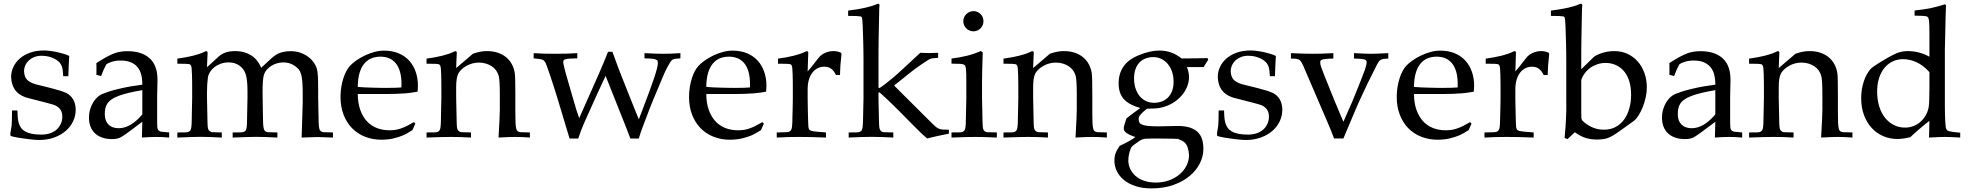

<svg xmlns="http://www.w3.org/2000/svg" viewBox="-20 -748 10710 1044"><path d="M45.4 -147.5H74.7Q75.2 -128.4 76.4 -111.3Q77.6 -94.2 81.8 -79.6Q85.9 -64.9 94.2 -53.2Q102.5 -41.5 116.9 -33.2Q131.3 -24.9 152.8 -20.5Q174.3 -16.1 205.1 -16.1Q230 -16.1 251 -22.9Q272 -29.8 286.9 -42.7Q301.8 -55.7 310.3 -74Q318.8 -92.3 318.8 -114.7Q318.8 -156.7 279.8 -175.3Q275.9 -177.2 263.4 -180.9Q251 -184.6 234.4 -188.7Q217.8 -192.9 199.5 -197.8Q181.2 -202.6 164.6 -206.8Q147.9 -210.9 135.7 -214.1Q123.5 -217.3 119.1 -218.8Q79.6 -232.9 60.8 -260.5Q42 -288.1 40.5 -329.6Q40.5 -356.9 52.2 -382.8Q64 -408.7 86.7 -429Q109.4 -449.2 142.8 -461.4Q176.3 -473.6 219.2 -473.6Q233.9 -473.6 252.9 -471.2Q272 -468.8 291 -464.6Q310.1 -460.4 327.4 -455.1Q344.7 -449.7 356.4 -443.8Q354.5 -416 353.5 -388.9Q352.5 -361.8 351.6 -333.5H323.7Q322.8 -352.1 321.5 -362.8Q320.3 -373.5 318.6 -380.1Q316.9 -386.7 314.7 -390.9Q312.5 -395 309.6 -400.4Q306.2 -406.7 297.6 -414.3Q289.1 -421.9 275.9 -428.7Q262.7 -435.5 245.4 -440.2Q228 -444.8 206.1 -444.8Q184.1 -444.8 166.5 -437.7Q148.9 -430.7 136.5 -418.9Q124 -407.2 117.4 -391.8Q110.8 -376.5 110.8 -359.9Q112.3 -330.6 126.7 -314.9Q141.1 -299.3 174.3 -289.6L255.4 -269.5Q286.1 -261.7 307.4 -254.9Q328.6 -248 339.8 -242.7Q363.3 -231.4 377.4 -208Q391.6 -184.6 391.6 -150.9Q391.6 -118.7 377.7 -88.9Q363.8 -59.1 337.6 -36.4Q311.5 -13.7 274.7 -0.2Q237.8 13.2 191.4 13.2Q184.6 13.2 171.1 12.2Q157.7 11.2 141.4 9.3Q125 7.3 107.7 4.9Q90.3 2.4 75.7 0Q61 -2.4 50.5 -5.1Q40 -7.8 38.1 -9.8Q36.1 -11.2 36.1 -14.6Q36.1 -26.4 39.1 -39.6Q42 -52.7 43 -64Q43.9 -73.7 44.7 -94.5Q45.4 -115.2 45.4 -147.5Z M529.8 -334.5 503.9 -341.3Q504.4 -346.7 504.4 -354.5Q504.4 -362.3 504.4 -372.1Q504.4 -382.3 504.4 -390.4Q504.4 -398.4 503.9 -404.8Q566.4 -445.8 605.5 -459.5Q635.7 -469.7 673.3 -469.7Q750.5 -469.7 793.5 -431.2Q836.4 -392.6 836.4 -314L834.5 -224.6V-79.1Q834.5 -65.4 835.4 -56.2Q836.4 -46.9 840.1 -41.5Q843.8 -36.1 850.3 -33.7Q856.9 -31.2 868.2 -30.8L899.9 -27.8V0Q879.4 -2 862.1 -2.7Q844.7 -3.4 829.6 -3.4Q814.9 -3.4 795.7 -2.7Q776.4 -2 751.5 0L753.9 -85.9Q655.3 -10.7 635.7 -1Q617.7 8.3 588.9 8.3Q559.1 8.3 535.9 0.2Q512.7 -7.8 496.6 -22.9Q480.5 -38.1 472.2 -59.3Q463.9 -80.6 463.9 -106.9Q463.9 -132.8 470.5 -154.5Q477.1 -176.3 487.5 -192.9Q498 -209.5 510.7 -220.7Q523.4 -231.9 535.6 -236.8Q549.8 -242.7 572.5 -250.2Q595.2 -257.8 627.4 -265.1Q659.7 -272.9 691.2 -278.3Q722.7 -283.7 753.9 -287.6Q753.9 -318.4 747.6 -342.8Q741.2 -367.2 726.8 -384Q712.4 -400.9 689.9 -409.9Q667.5 -418.9 635.3 -418.9Q620.6 -418.9 607.9 -416.7Q595.2 -414.6 585 -411.1Q574.7 -407.7 567.6 -404.1Q560.5 -400.4 558.1 -397.9L549.3 -380.4Q542 -366.2 537.8 -354.5Q533.7 -342.8 529.8 -334.5ZM753.9 -257.8Q710.4 -250.5 678.2 -242.7Q646 -234.9 623.3 -226.1Q600.6 -217.3 586.2 -207.3Q571.8 -197.3 563.7 -185.1Q555.7 -172.9 552.7 -158.7Q549.8 -144.5 549.8 -127.4Q549.8 -90.8 569.8 -70.8Q589.8 -50.8 625.5 -50.8Q690.4 -50.8 753.9 -126Z M944.3 0V-27.8L990.7 -28.3Q1000.5 -28.8 1006.1 -31.5Q1011.7 -34.2 1015.1 -39.6Q1018.6 -44.9 1020 -53.7Q1021.5 -62.5 1022 -74.7Q1022 -81.1 1024.9 -214.8V-272.9Q1024.9 -287.1 1024.7 -305.9Q1024.4 -324.7 1023.9 -342.8Q1023.4 -360.8 1022.2 -374.5Q1021 -388.2 1018.6 -391.1Q1016.6 -394 1015.1 -396Q1013.7 -397.9 1008.5 -399.2Q1003.4 -400.4 992.7 -400.9Q981.9 -401.4 961.9 -401.4H944.3V-429.2Q994.1 -436 1030 -445.1Q1065.9 -454.1 1088.4 -464.8Q1098.6 -470.2 1101.6 -469.7Q1108.9 -469.7 1108.9 -460Q1108.9 -448.7 1107.4 -429.4Q1106 -410.2 1105.5 -382.3L1169.4 -440.9Q1183.6 -453.6 1204.8 -461.9Q1226.1 -470.2 1260.7 -470.2Q1308.1 -470.2 1344.5 -447.8Q1380.9 -425.3 1400.4 -379.4L1454.1 -429.2Q1464.8 -439 1475.6 -446.5Q1486.3 -454.1 1499 -459.2Q1511.7 -464.4 1527.1 -467Q1542.5 -469.7 1561.5 -469.7Q1589.4 -469.7 1613 -461.4Q1636.7 -453.1 1655 -439.7Q1673.3 -426.3 1685.5 -408.9Q1697.8 -391.6 1703.1 -373Q1707 -360.4 1708.5 -333.5Q1710 -306.6 1710 -265.6V-214.8L1711.4 -147Q1711.4 -143.6 1711.7 -132.6Q1711.9 -121.6 1712.2 -109.6Q1712.4 -97.7 1712.6 -88.1Q1712.9 -78.6 1712.9 -77.6Q1713.4 -55.2 1717.5 -44.2Q1721.7 -33.2 1736.8 -29.3Q1739.7 -28.8 1790.5 -27.8V0Q1729 -2.9 1706.5 -2.9Q1685.5 -2.9 1620.1 0L1626 -187.5V-229.5Q1626 -271 1624.3 -297.9Q1622.6 -324.7 1617.9 -342Q1613.3 -359.4 1604.7 -370.1Q1596.2 -380.9 1582.5 -390.1Q1555.2 -408.7 1521 -408.7Q1504.4 -408.7 1487.5 -404.1Q1470.7 -399.4 1456.3 -390.6Q1441.9 -381.8 1431.2 -369.6Q1420.4 -357.4 1415.5 -342.8Q1407.7 -319.8 1407.7 -247.6L1409.2 -147Q1409.2 -143.6 1409.4 -132.6Q1409.7 -121.6 1409.9 -109.4Q1410.2 -97.2 1410.4 -87.6Q1410.6 -78.1 1410.6 -77.6Q1411.6 -55.7 1415.3 -44.4Q1418.9 -33.2 1434.1 -29.3Q1438 -28.8 1488.3 -27.8V0Q1451.7 -2 1423.3 -2.9Q1395 -3.9 1373 -3.9Q1355.5 -3.9 1324 -2.9Q1292.5 -2 1245.1 0V-27.8L1291.5 -28.3Q1311.5 -29.3 1316.9 -40.5Q1322.3 -51.8 1322.8 -74.7Q1323.2 -81.1 1325.7 -214.8V-252.9Q1325.7 -314.5 1315.9 -344.7Q1306.2 -374 1281.7 -391.4Q1257.3 -408.7 1223.1 -408.7Q1198.7 -408.7 1179 -401.1Q1159.2 -393.6 1144.5 -381.8Q1129.9 -370.1 1121.1 -355.2Q1112.3 -340.3 1110.4 -325.7Q1107.9 -308.6 1106.7 -288.6Q1105.5 -268.6 1105.5 -244.6V-214.8Q1108.4 -88.4 1108.4 -77.6Q1108.4 -55.7 1112.8 -44.4Q1117.2 -33.2 1132.3 -29.3Q1135.3 -28.8 1186 -27.8V0Q1152.3 -2 1123.8 -2.9Q1095.2 -3.9 1071.3 -3.9Q1050.3 -3.9 1018.8 -2.9Q987.3 -2 944.3 0Z M2238.3 -75.7 2222.7 -40.5Q2206.1 -29.8 2193.8 -23.2Q2181.6 -16.6 2173.3 -12.7Q2148.4 -2 2118.4 4.9Q2088.4 11.7 2053.7 11.7Q2005.9 11.7 1965.1 -4.4Q1924.3 -20.5 1894.8 -50.5Q1865.2 -80.6 1848.4 -123.8Q1831.5 -167 1831.5 -220.7Q1831.5 -249.5 1835.9 -275.6Q1840.3 -301.8 1847.4 -323.5Q1854.5 -345.2 1863.5 -361.8Q1872.6 -378.4 1881.8 -388.7Q1896 -404.3 1917.2 -419.2Q1938.5 -434.1 1963.4 -446Q1988.3 -458 2015.1 -465.3Q2042 -472.7 2068.4 -472.7Q2113.8 -472.7 2148.4 -457.8Q2183.1 -442.9 2206.1 -417Q2229 -391.1 2240.7 -356.4Q2252.4 -321.8 2252.4 -282.7Q2252.4 -275.9 2252 -267.6Q2251.5 -259.3 2250.5 -249.5Q2215.3 -243.2 2187.5 -240.7Q2161.1 -238.8 2134.8 -237.8Q2108.4 -236.8 2082 -236.8H1925.3Q1925.8 -188 1938.7 -151.1Q1951.7 -114.3 1974.4 -89.4Q1997.1 -64.5 2028.6 -52Q2060.1 -39.6 2098.1 -39.6Q2114.3 -39.6 2128.9 -41.7Q2143.6 -43.9 2158.9 -49.1Q2174.3 -54.2 2191.7 -62.7Q2209 -71.3 2230.5 -84ZM1925.3 -275.4Q1939 -273.9 1962.2 -272.9Q1985.4 -272 2009 -271.2Q2032.7 -270.5 2052 -270.3Q2071.3 -270 2077.1 -270Q2109.9 -270 2131.1 -270.8Q2152.3 -271.5 2162.6 -272.5Q2163.1 -278.3 2163.1 -282.7Q2163.1 -287.1 2163.1 -290.5Q2163.1 -329.6 2155 -357.7Q2147 -385.7 2131.8 -404.1Q2116.7 -422.4 2095.7 -431.2Q2074.7 -439.9 2048.3 -439.9Q2021.5 -439.9 1999 -430.7Q1976.6 -421.4 1960.2 -401.4Q1943.8 -381.3 1934.8 -350.3Q1925.8 -319.3 1925.3 -275.4Z M2299.3 0V-27.8L2345.7 -28.3Q2355.5 -28.8 2361.1 -31.5Q2366.7 -34.2 2370.1 -39.6Q2373.5 -44.9 2375 -53.7Q2376.5 -62.5 2377 -74.7Q2377 -81.1 2379.9 -214.8V-272.9Q2379.9 -287.1 2379.6 -305.9Q2379.4 -324.7 2378.9 -342.8Q2378.4 -360.8 2377.2 -374.5Q2376 -388.2 2373.5 -391.1Q2371.6 -394 2370.1 -396Q2368.7 -397.9 2363.5 -399.2Q2358.4 -400.4 2347.7 -400.9Q2336.9 -401.4 2316.9 -401.4H2299.3V-429.2Q2349.1 -436 2385 -445.1Q2420.9 -454.1 2443.4 -464.8Q2453.6 -470.2 2456.5 -469.7Q2463.9 -469.7 2463.9 -460Q2463.9 -455.1 2462.6 -435.3Q2461.4 -415.5 2460.4 -377.9L2551.3 -455.6Q2591.8 -470.2 2627 -470.2Q2660.6 -470.2 2687.3 -461.2Q2713.9 -452.1 2732.9 -436Q2752 -419.9 2763.4 -398.4Q2774.9 -377 2778.8 -352.1Q2780.8 -340.8 2781.5 -310.3Q2782.2 -279.8 2782.2 -229.5V-143.1Q2782.2 -106.9 2783 -85Q2783.7 -63 2786.4 -51Q2789.1 -39.1 2794.4 -34.9Q2799.8 -30.8 2809.1 -29.3L2861.3 -27.8V0Q2837.4 -2 2817.4 -2.7Q2797.4 -3.4 2781.7 -3.4Q2768.1 -3.4 2745.6 -2.7Q2723.1 -2 2690.9 0Q2694.3 -61.5 2696 -99.1Q2697.8 -136.7 2697.8 -152.3V-234.4Q2697.8 -311 2691.9 -335Q2687.5 -351.1 2678 -364.5Q2668.5 -377.9 2654.3 -387.5Q2640.1 -397 2622.3 -402.3Q2604.5 -407.7 2583.5 -407.7Q2565.9 -407.7 2548.8 -403.1Q2531.7 -398.4 2517.3 -390.4Q2502.9 -382.3 2491.5 -372.1Q2480 -361.8 2473.1 -350.1Q2460.4 -327.6 2460.4 -273.9V-214.8Q2463.4 -88.4 2463.4 -77.6Q2463.4 -55.7 2467.8 -44.4Q2472.2 -33.2 2487.3 -29.3Q2490.2 -28.8 2541 -27.8V0Q2511.2 -2 2484.6 -2.7Q2458 -3.4 2433.1 -3.4Q2412.6 -3.4 2379.6 -2.7Q2346.7 -2 2299.3 0Z M3077.1 5.4 3011.2 -213.4Q3002 -243.7 2991.2 -277.1Q2980.5 -310.5 2970.9 -338.9Q2961.4 -367.2 2954.1 -387Q2946.8 -406.7 2944.3 -410.2Q2940.9 -415.5 2937.7 -418.5Q2934.6 -421.4 2928.5 -423.6Q2922.4 -425.8 2911.6 -427.2Q2900.9 -428.7 2881.8 -430.7V-459Q2908.7 -457 2937.5 -456.3Q2966.3 -455.6 2997.1 -455.6Q3029.8 -455.6 3060.3 -456.3Q3090.8 -457 3119.1 -459V-430.7Q3092.3 -430.2 3077.1 -429.2Q3062 -428.2 3054.2 -425.8Q3046.4 -423.3 3044.4 -419.2Q3042.5 -415 3042.5 -408.2Q3043 -402.8 3046.4 -387.9Q3049.8 -373 3056.6 -348.1L3102.1 -190.9Q3107.9 -170.4 3114.3 -149.7Q3120.6 -128.9 3129.4 -105.5L3238.3 -351.1Q3263.7 -408.7 3286.1 -466.3H3310.1Q3326.2 -420.9 3337.4 -391.6Q3348.6 -362.3 3354 -348.1L3410.2 -206.5Q3424.3 -170.9 3435.3 -144Q3446.3 -117.2 3453.6 -99.1L3490.2 -195.3Q3503.4 -230 3515.6 -263.4Q3527.8 -296.9 3537.1 -324.7Q3546.4 -352.5 3551.8 -373.3Q3557.1 -394 3557.1 -403.8Q3557.1 -410.2 3556.2 -415Q3555.2 -419.9 3548.3 -423.3Q3541.5 -426.8 3526.9 -428.5Q3512.2 -430.2 3484.4 -430.7V-459Q3521.5 -457 3547.1 -456.3Q3572.8 -455.6 3586.9 -455.6Q3604 -455.6 3627.2 -456.3Q3650.4 -457 3679.7 -459V-430.7Q3664.1 -430.2 3654.5 -428.7Q3645 -427.2 3639.6 -424.8Q3634.3 -422.4 3631.1 -418.7Q3627.9 -415 3624.5 -410.2Q3619.1 -401.4 3608.4 -382.1Q3597.7 -362.8 3585 -332L3533.7 -210L3511.7 -155.3Q3508.3 -147 3499.3 -122.3Q3490.2 -97.7 3474.1 -56.2Q3467.3 -38.6 3462.2 -23.2Q3457 -7.8 3453.6 5.4H3407.7L3384.3 -55.7L3272.9 -335.4L3226.1 -234.4L3170.9 -111.8Q3161.1 -89.8 3153.3 -72.5Q3145.5 -55.2 3140.1 -39.6L3124 5.4Z M4133.3 -75.7 4117.7 -40.5Q4101.1 -29.8 4088.9 -23.2Q4076.7 -16.6 4068.4 -12.7Q4043.5 -2 4013.4 4.9Q3983.4 11.7 3948.7 11.7Q3900.9 11.7 3860.1 -4.4Q3819.3 -20.5 3789.8 -50.5Q3760.3 -80.6 3743.4 -123.8Q3726.6 -167 3726.6 -220.7Q3726.6 -249.5 3731 -275.6Q3735.4 -301.8 3742.4 -323.5Q3749.5 -345.2 3758.5 -361.8Q3767.6 -378.4 3776.9 -388.7Q3791 -404.3 3812.3 -419.2Q3833.5 -434.1 3858.4 -446Q3883.3 -458 3910.2 -465.3Q3937 -472.7 3963.4 -472.7Q4008.8 -472.7 4043.5 -457.8Q4078.1 -442.9 4101.1 -417Q4124 -391.1 4135.7 -356.4Q4147.5 -321.8 4147.5 -282.7Q4147.5 -275.9 4147 -267.6Q4146.5 -259.3 4145.5 -249.5Q4110.4 -243.2 4082.5 -240.7Q4056.2 -238.8 4029.8 -237.8Q4003.4 -236.8 3977.1 -236.8H3820.3Q3820.8 -188 3833.7 -151.1Q3846.7 -114.3 3869.4 -89.4Q3892.1 -64.5 3923.6 -52Q3955.1 -39.6 3993.2 -39.6Q4009.3 -39.6 4023.9 -41.7Q4038.6 -43.9 4054 -49.1Q4069.3 -54.2 4086.7 -62.7Q4104 -71.3 4125.5 -84ZM3820.3 -275.4Q3834 -273.9 3857.2 -272.9Q3880.4 -272 3904.1 -271.2Q3927.7 -270.5 3947 -270.3Q3966.3 -270 3972.2 -270Q4004.9 -270 4026.1 -270.8Q4047.4 -271.5 4057.6 -272.5Q4058.1 -278.3 4058.1 -282.7Q4058.1 -287.1 4058.1 -290.5Q4058.1 -329.6 4050 -357.7Q4042 -385.7 4026.9 -404.1Q4011.7 -422.4 3990.7 -431.2Q3969.7 -439.9 3943.4 -439.9Q3916.5 -439.9 3894 -430.7Q3871.6 -421.4 3855.2 -401.4Q3838.9 -381.3 3829.8 -350.3Q3820.8 -319.3 3820.3 -275.4Z M4203.6 0V-27.8Q4231.4 -28.3 4246.1 -28.8Q4260.7 -29.3 4263.2 -29.8Q4277.8 -32.2 4282.7 -43.5Q4287.6 -54.7 4288.1 -78.6Q4290 -144 4290.5 -178Q4291 -211.9 4291 -214.8V-272.9Q4291 -287.1 4290.8 -306.2Q4290.5 -325.2 4290 -343.3Q4289.6 -361.3 4288.3 -374.8Q4287.1 -388.2 4285.2 -391.1Q4283.2 -394 4282 -396Q4280.8 -397.9 4275.6 -399.2Q4270.5 -400.4 4259.5 -400.9Q4248.5 -401.4 4228 -401.4H4210.4V-429.2Q4260.3 -436 4296.1 -445.1Q4332 -454.1 4354.5 -464.8Q4364.7 -470.2 4367.7 -469.7Q4375 -469.7 4375 -460Q4375 -445.8 4373.5 -420.7Q4372.1 -395.5 4371.6 -359.9Q4382.3 -371.6 4392.8 -384.8Q4403.3 -397.9 4412.4 -409.7Q4421.4 -421.4 4428.5 -430.2Q4435.5 -439 4439 -442.4Q4453.1 -455.6 4472.4 -462.9Q4491.7 -470.2 4512.2 -470.2Q4533.2 -470.2 4552.7 -461.4L4555.7 -454.6Q4551.8 -421.9 4549.8 -393.6Q4547.9 -365.2 4547.4 -340.3H4525.4Q4514.2 -363.8 4499.3 -374.5Q4484.4 -385.3 4461.9 -385.3Q4443.8 -385.3 4427.5 -377.7Q4411.1 -370.1 4398.7 -354.7Q4386.2 -339.4 4378.9 -316.2Q4371.6 -293 4371.6 -261.2V-210.9Q4371.6 -194.8 4372.3 -165.5Q4373 -136.2 4374 -93.3Q4374.5 -74.7 4375.2 -64.2Q4376 -53.7 4377.9 -48.1Q4379.9 -42.5 4383.1 -40.5Q4386.2 -38.6 4392.1 -36.6Q4399.4 -34.2 4419.2 -32.2Q4439 -30.3 4471.2 -27.8V0Q4428.2 -2 4391.8 -2.7Q4355.5 -3.4 4324.7 -3.4Q4293.5 -3.4 4263.2 -2.7Q4232.9 -2 4203.6 0Z M4594.7 0V-27.8L4640.6 -28.3Q4660.6 -29.3 4666 -40.5Q4671.4 -51.8 4671.9 -74.7Q4672.4 -78.1 4673.1 -112.5Q4673.8 -147 4675.3 -214.8V-417.5Q4675.3 -437 4675 -461.4Q4674.8 -485.8 4674.1 -511Q4673.3 -536.1 4672.6 -560.3Q4671.9 -584.5 4671.1 -604Q4670.4 -623.5 4669.2 -636.2Q4668 -648.9 4667 -651.4Q4665.5 -653.8 4664.8 -655.8Q4664.1 -657.7 4658 -658.9Q4651.9 -660.2 4636.7 -660.9Q4621.6 -661.6 4591.8 -661.6V-690.4Q4647.5 -697.3 4685.5 -706.1Q4723.6 -714.8 4745.1 -724.6Q4752 -727.5 4754.9 -727.5Q4762.2 -727.5 4762.2 -719.2Q4762.2 -717.3 4762 -715.1Q4761.7 -712.9 4761.2 -709.5L4760.7 -693.4Q4758.3 -606 4757.8 -544.4L4756.8 -468.3V-272L4762.2 -269Q4788.1 -285.2 4836.9 -326.2Q4854 -340.3 4890.1 -373.8Q4926.3 -407.2 4983.9 -460.9Q5021.5 -459.5 5031.7 -459.5Q5041.5 -459.5 5081.1 -460.9V-433.6Q5064 -432.1 5055.2 -431.4Q5046.4 -430.7 5040 -428.5Q5033.7 -426.3 5026.4 -421.4Q5019 -416.5 5004.4 -407.2Q4981 -392.1 4953.1 -371.3Q4925.3 -350.6 4891.6 -322.8L4841.8 -283.2Q4847.2 -277.8 4859.1 -265.6Q4871.1 -253.4 4887.2 -237.3Q4903.3 -221.2 4922.4 -202.4Q4941.4 -183.6 4960.4 -164.6Q4979.5 -145.5 4997.6 -127.4Q5015.6 -109.4 5030.3 -95Q5044.9 -80.6 5054.4 -71.3Q5064 -62 5066.4 -60.1Q5074.2 -53.7 5080.8 -50.3Q5087.4 -46.9 5095.5 -45.2Q5103.5 -43.5 5114 -43.2Q5124.5 -43 5139.6 -43V-21Q5121.6 -17.6 5107.2 -14.6Q5092.8 -11.7 5079.6 -8.8Q5066.4 -5.9 5052.5 -2.7Q5038.6 0.5 5021.5 4.9Q5011.2 -3.9 5004.4 -9.8Q4997.6 -15.6 4988.5 -24.4Q4979.5 -33.2 4965.1 -47.6Q4950.7 -62 4925.3 -87.4Q4875 -139.2 4835 -178.2Q4794.9 -217.3 4762.2 -246.1L4756.8 -243.7V-214.8Q4756.8 -206.5 4757.1 -193.1Q4757.3 -179.7 4757.8 -164.8Q4758.3 -149.9 4758.5 -134.5Q4758.8 -119.1 4759 -106.9Q4759.3 -94.7 4759.5 -86.4Q4759.8 -78.1 4759.8 -77.6Q4760.3 -66.9 4761 -58.6Q4761.7 -50.3 4764.2 -44.4Q4766.6 -38.6 4771 -34.9Q4775.4 -31.2 4783.2 -29.3Q4787.1 -28.8 4837.4 -27.8V0Q4805.2 -2 4776.1 -2.9Q4747.1 -3.9 4720.7 -3.9Q4695.3 -3.9 4664.1 -2.9Q4632.8 -2 4594.7 0Z M5272.9 -687.5Q5284.7 -687.5 5294.7 -683.1Q5304.7 -678.7 5312 -671.4Q5319.3 -664.1 5323.5 -654.1Q5327.6 -644 5327.6 -632.3Q5327.6 -621.1 5323.2 -611.1Q5318.8 -601.1 5311.5 -593.8Q5304.2 -586.4 5294.2 -582Q5284.2 -577.6 5272.9 -577.6Q5261.7 -577.6 5251.7 -582Q5241.7 -586.4 5234.1 -593.8Q5226.6 -601.1 5222.2 -611.1Q5217.8 -621.1 5217.8 -632.3Q5217.8 -643.6 5222.2 -653.6Q5226.6 -663.6 5234.1 -671.1Q5241.7 -678.7 5251.7 -683.1Q5261.7 -687.5 5272.9 -687.5ZM5153.8 -401.9V-429.7Q5248.5 -440.9 5313 -470.7L5323.7 -462.9Q5321.8 -410.2 5320.8 -370.8Q5319.8 -331.5 5319.8 -303.7V-214.8Q5319.8 -208 5320.1 -195.6Q5320.3 -183.1 5320.8 -168Q5321.3 -152.8 5321.5 -137Q5321.8 -121.1 5322 -108.2Q5322.3 -95.2 5322.5 -86.7Q5322.8 -78.1 5322.8 -77.6Q5323.2 -66.4 5324 -58.1Q5324.7 -49.8 5327.1 -43.9Q5329.6 -38.1 5334 -34.7Q5338.4 -31.2 5346.2 -29.3Q5349.1 -28.8 5400.4 -27.8V0Q5363.3 -2 5333.7 -2.7Q5304.2 -3.4 5281.7 -3.4Q5262.2 -3.4 5230.2 -2.7Q5198.2 -2 5153.8 0V-27.8L5200.2 -28.3Q5210 -28.8 5215.6 -31.5Q5221.2 -34.2 5224.6 -39.6Q5228 -44.9 5229.5 -53.7Q5231 -62.5 5231.4 -74.7Q5231.4 -81.1 5234.4 -214.8V-300.8Q5234.4 -330.6 5233.9 -348.4Q5233.4 -366.2 5231.9 -376.5Q5230.5 -386.7 5227.3 -391.1Q5224.1 -395.5 5218.8 -397.9Q5210 -401.9 5153.8 -401.9Z M5436.5 0V-27.8L5482.9 -28.3Q5492.7 -28.8 5498.3 -31.5Q5503.9 -34.2 5507.3 -39.6Q5510.7 -44.9 5512.2 -53.7Q5513.7 -62.5 5514.2 -74.7Q5514.2 -81.1 5517.1 -214.8V-272.9Q5517.1 -287.1 5516.8 -305.9Q5516.6 -324.7 5516.1 -342.8Q5515.6 -360.8 5514.4 -374.5Q5513.2 -388.2 5510.7 -391.1Q5508.8 -394 5507.3 -396Q5505.9 -397.9 5500.7 -399.2Q5495.6 -400.4 5484.9 -400.9Q5474.1 -401.4 5454.1 -401.4H5436.5V-429.2Q5486.3 -436 5522.2 -445.1Q5558.1 -454.1 5580.6 -464.8Q5590.8 -470.2 5593.8 -469.7Q5601.1 -469.7 5601.1 -460Q5601.1 -455.1 5599.9 -435.3Q5598.6 -415.5 5597.7 -377.9L5688.5 -455.6Q5729 -470.2 5764.2 -470.2Q5797.9 -470.2 5824.5 -461.2Q5851.1 -452.1 5870.1 -436Q5889.2 -419.9 5900.6 -398.4Q5912.1 -377 5916 -352.1Q5918 -340.8 5918.7 -310.3Q5919.4 -279.8 5919.4 -229.5V-143.1Q5919.4 -106.9 5920.2 -85Q5920.9 -63 5923.6 -51Q5926.3 -39.1 5931.6 -34.9Q5937 -30.8 5946.3 -29.3L5998.5 -27.8V0Q5974.6 -2 5954.6 -2.7Q5934.6 -3.4 5918.9 -3.4Q5905.3 -3.4 5882.8 -2.7Q5860.4 -2 5828.1 0Q5831.5 -61.5 5833.3 -99.1Q5835 -136.7 5835 -152.3V-234.4Q5835 -311 5829.1 -335Q5824.7 -351.1 5815.2 -364.5Q5805.7 -377.9 5791.5 -387.5Q5777.3 -397 5759.5 -402.3Q5741.7 -407.7 5720.7 -407.7Q5703.1 -407.7 5686 -403.1Q5668.9 -398.4 5654.5 -390.4Q5640.1 -382.3 5628.7 -372.1Q5617.2 -361.8 5610.4 -350.1Q5597.7 -327.6 5597.7 -273.9V-214.8Q5600.6 -88.4 5600.6 -77.6Q5600.6 -55.7 5605 -44.4Q5609.4 -33.2 5624.5 -29.3Q5627.4 -28.8 5678.2 -27.8V0Q5648.4 -2 5621.8 -2.7Q5595.2 -3.4 5570.3 -3.4Q5549.8 -3.4 5516.8 -2.7Q5483.9 -2 5436.5 0Z M6545.9 -432.1 6549.8 -422.9Q6530.8 -394.5 6524.9 -383.3H6434.1Q6445.3 -353.5 6445.3 -329.1Q6445.3 -302.7 6434.6 -276.1Q6423.8 -249.5 6403.8 -226.8Q6383.8 -204.1 6355.2 -187Q6326.7 -169.9 6290.5 -162.1Q6268.1 -157.2 6228 -157.2H6216.8Q6202.6 -145.5 6193.8 -137.5Q6185.1 -129.4 6179.9 -123Q6174.8 -116.7 6173.1 -111.3Q6171.4 -106 6171.4 -100.1Q6171.4 -88.9 6176 -81.3Q6180.7 -73.7 6192.9 -69.3Q6205.1 -64.9 6225.6 -63Q6246.1 -61 6278.3 -61L6383.8 -63Q6422.9 -63 6449.5 -54.4Q6476.1 -45.9 6492.7 -29.8Q6509.3 -13.7 6516.4 9.5Q6523.4 32.7 6523.4 62Q6523.4 101.1 6504.6 139.4Q6485.8 177.7 6449.5 208.3Q6413.1 238.8 6360.6 257.6Q6308.1 276.4 6240.7 276.4Q6190.4 276.4 6152.6 263.4Q6114.7 250.5 6089.6 229.2Q6064.5 208 6052 180.9Q6039.6 153.8 6039.6 125.5Q6039.6 103.5 6046.1 85.2Q6052.7 66.9 6068.4 44.9Q6127.9 17.6 6153.8 -2.9Q6133.3 -9.8 6120.6 -16.1Q6107.9 -22.5 6101.3 -28.3Q6094.7 -34.2 6092.5 -39.8Q6090.3 -45.4 6090.3 -51.3Q6090.3 -61 6105 -104Q6117.2 -113.8 6135.5 -127.9Q6153.8 -142.1 6180.2 -160.6Q6149.9 -169.4 6127.7 -181.2Q6105.5 -192.9 6091.1 -209Q6076.7 -225.1 6069.6 -246.3Q6062.5 -267.6 6062.5 -295.4Q6062.5 -346.7 6088.4 -385.5Q6114.3 -424.3 6173.3 -448.2Q6233.4 -473.1 6284.7 -473.1Q6351.6 -473.1 6404.8 -430.2Q6450.7 -430.7 6485.8 -430.9Q6521 -431.2 6545.9 -432.1ZM6146.5 -322.3Q6146.5 -292 6154.5 -267.3Q6162.6 -242.7 6177 -225.3Q6191.4 -208 6211.4 -198.5Q6231.4 -189 6254.9 -189Q6275.9 -189 6295.2 -195.6Q6314.5 -202.1 6329.1 -216.1Q6343.8 -230 6352.5 -251.5Q6361.3 -272.9 6361.3 -303.2Q6361.3 -334.5 6352.5 -359.4Q6343.8 -384.3 6328.6 -401.6Q6313.5 -418.9 6293.5 -428.2Q6273.4 -437.5 6251.5 -437.5Q6228 -437.5 6208.5 -429.9Q6189 -422.4 6175.3 -407.7Q6161.6 -393.1 6154.1 -371.6Q6146.5 -350.1 6146.5 -322.3ZM6289.6 5.4Q6259.8 5.4 6241.5 5.4Q6223.1 5.4 6211.7 6.1Q6200.2 6.8 6192.9 9.5Q6185.5 12.2 6177.2 17.1Q6157.7 30.3 6147.7 38.1Q6137.7 45.9 6136.2 47.4Q6131.8 51.8 6128.2 60.3Q6124.5 68.8 6121.6 79.6Q6118.7 90.3 6116.9 101.8Q6115.2 113.3 6115.2 122.6Q6115.2 148.4 6125.7 170.7Q6136.2 192.9 6155.5 209.5Q6174.8 226.1 6202.6 235.4Q6230.5 244.6 6264.6 244.6Q6304.2 244.6 6337.4 232.4Q6370.6 220.2 6394.5 199.7Q6418.5 179.2 6431.9 152.1Q6445.3 125 6445.3 95.2Q6443.4 71.8 6439 56.9Q6434.6 42 6427.2 33Q6419.9 23.9 6409.4 18.3Q6398.9 12.7 6384.8 7.3Q6378.9 6.3 6355.5 6.1Q6332 5.9 6289.6 5.4Z M6606.4 -147.5H6635.7Q6636.2 -128.4 6637.5 -111.3Q6638.7 -94.2 6642.8 -79.6Q6647 -64.9 6655.3 -53.2Q6663.6 -41.5 6678 -33.2Q6692.4 -24.9 6713.9 -20.5Q6735.4 -16.1 6766.1 -16.1Q6791 -16.1 6812 -22.9Q6833 -29.8 6847.9 -42.7Q6862.8 -55.7 6871.3 -74Q6879.9 -92.3 6879.9 -114.7Q6879.9 -156.7 6840.8 -175.3Q6836.9 -177.2 6824.5 -180.9Q6812 -184.6 6795.4 -188.7Q6778.8 -192.9 6760.5 -197.8Q6742.2 -202.6 6725.6 -206.8Q6709 -210.9 6696.8 -214.1Q6684.6 -217.3 6680.2 -218.8Q6640.6 -232.9 6621.8 -260.5Q6603 -288.1 6601.6 -329.6Q6601.6 -356.9 6613.3 -382.8Q6625 -408.7 6647.7 -429Q6670.4 -449.2 6703.9 -461.4Q6737.3 -473.6 6780.3 -473.6Q6794.9 -473.6 6814 -471.2Q6833 -468.8 6852.1 -464.6Q6871.1 -460.4 6888.4 -455.1Q6905.8 -449.7 6917.5 -443.8Q6915.5 -416 6914.6 -388.9Q6913.6 -361.8 6912.6 -333.5H6884.8Q6883.8 -352.1 6882.6 -362.8Q6881.3 -373.5 6879.6 -380.1Q6877.9 -386.7 6875.7 -390.9Q6873.5 -395 6870.6 -400.4Q6867.2 -406.7 6858.6 -414.3Q6850.1 -421.9 6836.9 -428.7Q6823.7 -435.5 6806.4 -440.2Q6789.1 -444.8 6767.1 -444.8Q6745.1 -444.8 6727.5 -437.7Q6710 -430.7 6697.5 -418.9Q6685.1 -407.2 6678.5 -391.8Q6671.9 -376.5 6671.9 -359.9Q6673.3 -330.6 6687.7 -314.9Q6702.1 -299.3 6735.4 -289.6L6816.4 -269.5Q6847.2 -261.7 6868.4 -254.9Q6889.6 -248 6900.9 -242.7Q6924.3 -231.4 6938.5 -208Q6952.6 -184.6 6952.6 -150.9Q6952.6 -118.7 6938.7 -88.9Q6924.8 -59.1 6898.7 -36.4Q6872.6 -13.7 6835.7 -0.2Q6798.8 13.2 6752.4 13.2Q6745.6 13.2 6732.2 12.2Q6718.8 11.2 6702.4 9.3Q6686 7.3 6668.7 4.9Q6651.4 2.4 6636.7 0Q6622.1 -2.4 6611.6 -5.1Q6601.1 -7.8 6599.1 -9.8Q6597.2 -11.2 6597.2 -14.6Q6597.2 -26.4 6600.1 -39.6Q6603 -52.7 6604 -64Q6605 -73.7 6605.7 -94.5Q6606.4 -115.2 6606.4 -147.5Z M7233.9 4.9Q7224.1 -20 7217.8 -36.9Q7211.4 -53.7 7207.5 -62L7067.4 -388.2Q7062.5 -399.4 7058.6 -406.2Q7054.7 -413.1 7051 -417.5Q7047.4 -421.9 7043.7 -423.8Q7040 -425.8 7035.6 -426.8Q7028.8 -429.2 6999.5 -429.7V-459Q7041 -457 7070.1 -456.3Q7099.1 -455.6 7117.7 -455.6Q7138.2 -455.6 7166.3 -456.3Q7194.3 -457 7230 -459V-429.7Q7203.6 -429.2 7189 -427.5Q7174.3 -425.8 7167.7 -423.1Q7161.1 -420.4 7159.9 -416.7Q7158.7 -413.1 7158.7 -408.2Q7158.2 -400.4 7163.3 -384.8Q7168.5 -369.1 7178.2 -345.2L7237.8 -196.8L7252 -163.6Q7264.6 -134.3 7272.2 -115Q7279.8 -95.7 7284.7 -85.9L7333.5 -196.8Q7335.9 -201.7 7346.7 -229Q7357.4 -256.3 7377.9 -306.6Q7392.6 -343.3 7401.9 -369.4Q7411.1 -395.5 7411.1 -410.2Q7411.1 -415.5 7408.2 -419.2Q7405.3 -422.9 7397.7 -425Q7390.1 -427.2 7376.7 -428.2Q7363.3 -429.2 7342.3 -429.7V-459Q7378.9 -457 7402.1 -456.3Q7425.3 -455.6 7435.5 -455.6Q7443.8 -455.6 7467.3 -456.3Q7490.7 -457 7528.8 -459V-429.7Q7513.7 -429.2 7504.2 -427.7Q7494.6 -426.3 7488.5 -423.1Q7482.4 -419.9 7478 -414.3Q7473.6 -408.7 7468.8 -399.4Q7462.4 -387.7 7416 -293.9L7369.1 -193.8Q7362.8 -180.2 7342 -131.1Q7321.3 -82 7284.7 4.9Z M7981.4 -75.7 7965.8 -40.5Q7949.2 -29.8 7937 -23.2Q7924.8 -16.6 7916.5 -12.7Q7891.6 -2 7861.6 4.9Q7831.5 11.7 7796.9 11.7Q7749 11.7 7708.3 -4.4Q7667.5 -20.5 7637.9 -50.5Q7608.4 -80.6 7591.6 -123.8Q7574.7 -167 7574.7 -220.7Q7574.7 -249.5 7579.1 -275.6Q7583.5 -301.8 7590.6 -323.5Q7597.7 -345.2 7606.7 -361.8Q7615.7 -378.4 7625 -388.7Q7639.2 -404.3 7660.4 -419.2Q7681.6 -434.1 7706.5 -446Q7731.4 -458 7758.3 -465.3Q7785.2 -472.7 7811.5 -472.7Q7856.9 -472.7 7891.6 -457.8Q7926.3 -442.9 7949.2 -417Q7972.2 -391.1 7983.9 -356.4Q7995.6 -321.8 7995.6 -282.7Q7995.6 -275.9 7995.1 -267.6Q7994.6 -259.3 7993.7 -249.5Q7958.5 -243.2 7930.7 -240.7Q7904.3 -238.8 7877.9 -237.8Q7851.6 -236.8 7825.2 -236.8H7668.5Q7668.9 -188 7681.9 -151.1Q7694.8 -114.3 7717.5 -89.4Q7740.2 -64.5 7771.7 -52Q7803.2 -39.6 7841.3 -39.6Q7857.4 -39.6 7872.1 -41.7Q7886.7 -43.9 7902.1 -49.1Q7917.5 -54.2 7934.8 -62.7Q7952.1 -71.3 7973.6 -84ZM7668.5 -275.4Q7682.1 -273.9 7705.3 -272.9Q7728.5 -272 7752.2 -271.2Q7775.9 -270.5 7795.2 -270.3Q7814.5 -270 7820.3 -270Q7853 -270 7874.3 -270.8Q7895.5 -271.5 7905.8 -272.5Q7906.2 -278.3 7906.2 -282.7Q7906.2 -287.1 7906.2 -290.5Q7906.2 -329.6 7898.2 -357.7Q7890.1 -385.7 7875 -404.1Q7859.9 -422.4 7838.9 -431.2Q7817.9 -439.9 7791.5 -439.9Q7764.6 -439.9 7742.2 -430.7Q7719.7 -421.4 7703.4 -401.4Q7687 -381.3 7678 -350.3Q7668.9 -319.3 7668.5 -275.4Z M8051.8 0V-27.8Q8079.6 -28.3 8094.2 -28.8Q8108.9 -29.3 8111.3 -29.8Q8126 -32.2 8130.9 -43.5Q8135.7 -54.7 8136.2 -78.6Q8138.2 -144 8138.7 -178Q8139.2 -211.9 8139.2 -214.8V-272.9Q8139.2 -287.1 8138.9 -306.2Q8138.7 -325.2 8138.2 -343.3Q8137.7 -361.3 8136.5 -374.8Q8135.3 -388.2 8133.3 -391.1Q8131.3 -394 8130.1 -396Q8128.9 -397.9 8123.8 -399.2Q8118.7 -400.4 8107.7 -400.9Q8096.7 -401.4 8076.2 -401.4H8058.6V-429.2Q8108.4 -436 8144.3 -445.1Q8180.2 -454.1 8202.6 -464.8Q8212.9 -470.2 8215.8 -469.7Q8223.1 -469.7 8223.1 -460Q8223.1 -445.8 8221.7 -420.7Q8220.2 -395.5 8219.7 -359.9Q8230.5 -371.6 8241 -384.8Q8251.5 -397.9 8260.5 -409.7Q8269.5 -421.4 8276.6 -430.2Q8283.7 -439 8287.1 -442.4Q8301.3 -455.6 8320.6 -462.9Q8339.8 -470.2 8360.4 -470.2Q8381.3 -470.2 8400.9 -461.4L8403.8 -454.6Q8399.9 -421.9 8397.9 -393.6Q8396 -365.2 8395.5 -340.3H8373.5Q8362.3 -363.8 8347.4 -374.5Q8332.5 -385.3 8310.1 -385.3Q8292 -385.3 8275.6 -377.7Q8259.3 -370.1 8246.8 -354.7Q8234.4 -339.4 8227.1 -316.2Q8219.7 -293 8219.7 -261.2V-210.9Q8219.7 -194.8 8220.5 -165.5Q8221.2 -136.2 8222.2 -93.3Q8222.7 -74.7 8223.4 -64.2Q8224.1 -53.7 8226.1 -48.1Q8228 -42.5 8231.2 -40.5Q8234.4 -38.6 8240.2 -36.6Q8247.6 -34.2 8267.3 -32.2Q8287.1 -30.3 8319.3 -27.8V0Q8276.4 -2 8240 -2.7Q8203.6 -3.4 8172.9 -3.4Q8141.6 -3.4 8111.3 -2.7Q8081.1 -2 8051.8 0Z M8487.3 2Q8492.2 -48.3 8494.1 -83Q8496.1 -117.7 8496.6 -140.9Q8497.1 -164.1 8496.8 -178Q8496.6 -191.9 8496.6 -200.2V-417.5Q8496.6 -437 8496.3 -461.4Q8496.1 -485.8 8495.4 -511Q8494.6 -536.1 8493.9 -560.3Q8493.2 -584.5 8492.4 -604Q8491.7 -623.5 8490.5 -636.2Q8489.3 -648.9 8488.3 -651.4Q8486.8 -653.8 8486.1 -655.8Q8485.4 -657.7 8479.2 -658.9Q8473.1 -660.2 8458 -660.9Q8442.9 -661.6 8413.1 -661.6V-690.4Q8468.8 -697.3 8506.8 -706.1Q8544.9 -714.8 8566.4 -724.6Q8573.2 -727.5 8576.2 -727.5Q8583.5 -727.5 8583.5 -719.2Q8583.5 -717.3 8583.3 -715.1Q8583 -712.9 8582.5 -709.5L8582 -693.4Q8579.6 -606 8579.1 -544.4L8578.1 -468.3V-371.6L8645.5 -437.5Q8652.3 -443.4 8663.8 -449Q8675.3 -454.6 8690.2 -459.5Q8705.1 -464.4 8722.4 -467.3Q8739.7 -470.2 8757.8 -470.2Q8797.9 -470.2 8830.3 -454.8Q8862.8 -439.5 8886 -412.8Q8909.2 -386.2 8921.9 -350.1Q8934.6 -314 8934.6 -272.5Q8934.6 -246.1 8928.5 -218.3Q8922.4 -190.4 8912.4 -165.5Q8902.3 -140.6 8889.9 -120.8Q8877.4 -101.1 8864.3 -90.8L8793 -39.6Q8749.5 -7.8 8725.1 1.5Q8702.1 10.7 8662.6 10.7Q8629.9 10.7 8602.1 2Q8574.2 -6.8 8543 -28.8L8503.4 8.3ZM8578.1 -313V-129.9Q8578.1 -116.7 8578.6 -109.4Q8579.1 -102.1 8581.1 -97.4Q8583 -92.8 8586.9 -89.4Q8590.8 -85.9 8597.2 -80.6Q8618.2 -63.5 8644.8 -53Q8671.4 -42.5 8702.1 -43Q8738.3 -43 8765.6 -57.9Q8793 -72.8 8811.5 -98.6Q8830.1 -124.5 8839.6 -159.2Q8849.1 -193.8 8849.1 -232.9Q8849.1 -275.9 8838.6 -308.3Q8828.1 -340.8 8809.3 -362.3Q8790.5 -383.8 8765.1 -394.8Q8739.7 -405.8 8710 -405.8Q8687 -405.8 8665.8 -398.7Q8644.5 -391.6 8627.2 -379.2Q8609.9 -366.7 8597.2 -349.6Q8584.5 -332.5 8578.1 -313Z M9083 -334.5 9057.1 -341.3Q9057.6 -346.7 9057.6 -354.5Q9057.6 -362.3 9057.6 -372.1Q9057.6 -382.3 9057.6 -390.4Q9057.6 -398.4 9057.1 -404.8Q9119.6 -445.8 9158.7 -459.5Q9189 -469.7 9226.6 -469.7Q9303.7 -469.7 9346.7 -431.2Q9389.6 -392.6 9389.6 -314L9387.7 -224.6V-79.1Q9387.7 -65.4 9388.7 -56.2Q9389.6 -46.9 9393.3 -41.5Q9397 -36.1 9403.6 -33.7Q9410.2 -31.2 9421.4 -30.8L9453.1 -27.8V0Q9432.6 -2 9415.3 -2.7Q9397.9 -3.4 9382.8 -3.4Q9368.2 -3.4 9348.9 -2.7Q9329.6 -2 9304.7 0L9307.1 -85.9Q9208.5 -10.7 9189 -1Q9170.9 8.3 9142.1 8.3Q9112.3 8.3 9089.1 0.2Q9065.9 -7.8 9049.8 -22.9Q9033.7 -38.1 9025.4 -59.3Q9017.1 -80.6 9017.1 -106.9Q9017.1 -132.8 9023.7 -154.5Q9030.3 -176.3 9040.8 -192.9Q9051.3 -209.5 9064 -220.7Q9076.7 -231.9 9088.9 -236.8Q9103 -242.7 9125.7 -250.2Q9148.4 -257.8 9180.7 -265.1Q9212.9 -272.9 9244.4 -278.3Q9275.9 -283.7 9307.1 -287.6Q9307.1 -318.4 9300.8 -342.8Q9294.4 -367.2 9280 -384Q9265.6 -400.9 9243.2 -409.9Q9220.7 -418.9 9188.5 -418.9Q9173.8 -418.9 9161.1 -416.7Q9148.4 -414.6 9138.2 -411.1Q9127.9 -407.7 9120.8 -404.1Q9113.8 -400.4 9111.3 -397.9L9102.5 -380.4Q9095.2 -366.2 9091.1 -354.5Q9086.9 -342.8 9083 -334.5ZM9307.1 -257.8Q9263.7 -250.5 9231.4 -242.7Q9199.2 -234.9 9176.5 -226.1Q9153.8 -217.3 9139.4 -207.3Q9125 -197.3 9116.9 -185.1Q9108.9 -172.9 9106 -158.7Q9103 -144.5 9103 -127.4Q9103 -90.8 9123 -70.8Q9143.1 -50.8 9178.7 -50.8Q9243.7 -50.8 9307.1 -126Z M9490.7 0V-27.8L9537.1 -28.3Q9546.9 -28.8 9552.5 -31.5Q9558.1 -34.2 9561.5 -39.6Q9564.9 -44.9 9566.4 -53.7Q9567.9 -62.5 9568.4 -74.7Q9568.4 -81.1 9571.3 -214.8V-272.9Q9571.3 -287.1 9571 -305.9Q9570.8 -324.7 9570.3 -342.8Q9569.8 -360.8 9568.6 -374.5Q9567.4 -388.2 9564.9 -391.1Q9563 -394 9561.5 -396Q9560.1 -397.9 9554.9 -399.2Q9549.8 -400.4 9539.1 -400.9Q9528.3 -401.4 9508.3 -401.4H9490.7V-429.2Q9540.5 -436 9576.4 -445.1Q9612.3 -454.1 9634.8 -464.8Q9645 -470.2 9647.9 -469.7Q9655.3 -469.7 9655.3 -460Q9655.3 -455.1 9654.1 -435.3Q9652.8 -415.5 9651.9 -377.9L9742.7 -455.6Q9783.2 -470.2 9818.4 -470.2Q9852.1 -470.2 9878.7 -461.2Q9905.3 -452.1 9924.3 -436Q9943.4 -419.9 9954.8 -398.4Q9966.3 -377 9970.2 -352.1Q9972.2 -340.8 9972.9 -310.3Q9973.6 -279.8 9973.6 -229.5V-143.1Q9973.6 -106.9 9974.4 -85Q9975.1 -63 9977.8 -51Q9980.5 -39.1 9985.8 -34.9Q9991.2 -30.8 10000.5 -29.3L10052.7 -27.8V0Q10028.8 -2 10008.8 -2.7Q9988.8 -3.4 9973.1 -3.4Q9959.5 -3.4 9937 -2.7Q9914.6 -2 9882.3 0Q9885.7 -61.5 9887.5 -99.1Q9889.2 -136.7 9889.2 -152.3V-234.4Q9889.2 -311 9883.3 -335Q9878.9 -351.1 9869.4 -364.5Q9859.9 -377.9 9845.7 -387.5Q9831.5 -397 9813.7 -402.3Q9795.9 -407.7 9774.9 -407.7Q9757.3 -407.7 9740.2 -403.1Q9723.1 -398.4 9708.7 -390.4Q9694.3 -382.3 9682.9 -372.1Q9671.4 -361.8 9664.6 -350.1Q9651.9 -327.6 9651.9 -273.9V-214.8Q9654.8 -88.4 9654.8 -77.6Q9654.8 -55.7 9659.2 -44.4Q9663.6 -33.2 9678.7 -29.3Q9681.6 -28.8 9732.4 -27.8V0Q9702.6 -2 9676 -2.7Q9649.4 -3.4 9624.5 -3.4Q9604 -3.4 9571 -2.7Q9538.1 -2 9490.7 0Z M10390.6 -663.1V-690.9Q10445.8 -696.8 10481.9 -704.6Q10500.5 -708.5 10518.8 -713.6Q10537.1 -718.8 10555.2 -724.6L10561.5 -720.2Q10560.1 -699.2 10559.3 -659.2Q10558.6 -619.1 10557.1 -560.1L10555.2 -481.9V-176.3Q10555.2 -152.3 10555.7 -130.1Q10556.2 -107.9 10557.1 -90.3Q10558.1 -72.8 10559.6 -61Q10561 -49.3 10563 -46.4Q10565.4 -42.5 10567.6 -39.8Q10569.8 -37.1 10576.9 -34.9Q10584 -32.7 10598.1 -30.8Q10612.3 -28.8 10638.7 -26.4V0Q10608.9 -2 10587.9 -2.7Q10566.9 -3.4 10554.7 -3.4Q10543.9 -3.4 10522.7 -2.7Q10501.5 -2 10468.8 0Q10469.7 -17.1 10470.2 -39.3Q10470.7 -61.5 10471.2 -90.8Q10462.4 -85 10448.2 -73.2Q10434.1 -61.5 10418.7 -48.3Q10403.3 -35.2 10389.2 -22.5Q10375 -9.8 10367.2 -2Q10325.7 7.8 10298.3 7.8Q10257.3 7.8 10221.2 -7.3Q10185.1 -22.5 10158.2 -51.3Q10131.3 -80.1 10115.7 -121.6Q10100.1 -163.1 10100.1 -215.8Q10100.1 -240.7 10104.2 -264.2Q10108.4 -287.6 10115.5 -308.6Q10122.6 -329.6 10132.6 -346.7Q10142.6 -363.8 10154.3 -376Q10157.7 -379.4 10166.7 -385.7Q10175.8 -392.1 10188 -399.9Q10200.2 -407.7 10214.6 -416.5Q10229 -425.3 10242.9 -433.1Q10256.8 -440.9 10269.3 -447.5Q10281.7 -454.1 10290 -457.5Q10320.8 -470.2 10353.5 -470.2Q10384.3 -470.2 10413.8 -462.6Q10443.4 -455.1 10471.2 -439.5V-567.9Q10471.2 -592.3 10470.7 -608.9Q10470.2 -625.5 10468.8 -636Q10467.3 -646.5 10464.6 -651.6Q10461.9 -656.7 10458 -658.2Q10448.2 -662.6 10390.6 -663.1ZM10471.2 -356Q10436.5 -394 10400.1 -410.2Q10363.8 -426.3 10327.6 -426.3Q10298.3 -426.3 10272.7 -414.6Q10247.1 -402.8 10228 -380.4Q10209 -357.9 10198 -325.2Q10187 -292.5 10187 -250.5Q10187 -204.6 10198.7 -168Q10210.4 -131.3 10231 -106.2Q10251.5 -81.1 10279.1 -67.6Q10306.6 -54.2 10338.4 -54.2Q10362.8 -54.2 10384.3 -62.5Q10405.8 -70.8 10422.6 -85.7Q10439.5 -100.6 10451.2 -121.1Q10462.9 -141.6 10467.3 -166.5Q10469.2 -177.7 10470.2 -204.1Q10471.2 -230.5 10471.2 -272.5Z"/></svg>

Font: XB Kayhan
Style: Regular
Weight: 400
Designer: Behnam
Foundry: Irmug
Version: Version 7.300 2009